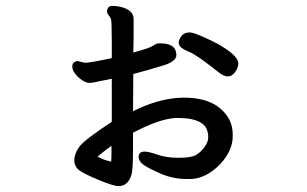

<svg xmlns="http://www.w3.org/2000/svg" viewBox="-20 -581 1040 651"><path d="M361 -561Q374 -561 388 -558Q433 -547 433 -517V-454Q433 -429 432 -403Q488 -418 499 -426Q510 -434 518 -434H524Q578 -434 578 -394Q578 -373 535 -359.5Q492 -346 432 -330Q432 -297 431.5 -265Q431 -233 431 -204Q509 -243 581 -249L603 -250Q683 -250 726 -214Q769 -178 769 -126V-118Q769 -84 747 -50.5Q725 -17 691.5 4.5Q658 26 624 26H614Q566 26 523 7Q480 -12 465 -23.5Q450 -35 450 -49Q450 -67 471 -67Q484 -67 514 -56.5Q544 -46 586 -46Q628 -46 644.5 -55.5Q661 -65 673.5 -82.5Q686 -100 686 -114V-116Q686 -151 659.5 -166Q633 -181 584 -181H574Q518 -177 431 -131V-74Q431 -2 425 14Q413 50 382 50Q365 50 315.5 29.5Q266 9 249 -3.5Q232 -16 232 -38Q232 -60 249 -83.5Q266 -107 359 -168V-314L295 -301Q290 -300 281.5 -300Q273 -300 259.5 -308.5Q246 -317 235.5 -330Q225 -343 225 -356Q225 -369 238 -373Q240 -374 243 -374L269 -368Q295 -370 359 -384V-442Q359 -511 356 -517.5Q353 -524 348 -530Q343 -536 343 -541Q343 -561 361 -561ZM713 -435Q788 -394 788 -366Q788 -352 777.5 -337Q767 -322 752 -322Q737 -322 716 -340Q648 -394 624 -404Q600 -414 593 -421Q586 -428 586 -437Q586 -446 595 -458.5Q604 -471 623 -471Q642 -471 713 -435ZM311 -50Q332 -38 357 -33Q358 -46 358 -60V-87Q338 -73 311 -50Z"/></svg>

Font: LXGW ZhenKai
Style: Regular
Weight: 400
Designer: LXGW / Fontworks Inc.
Foundry: LXGW / Fontworks Inc.
Version: Version 0.800;June 8, 2025